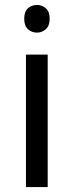

<svg xmlns="http://www.w3.org/2000/svg" viewBox="-20 -757 298 777"><path d="M173 -536V0H85V-536ZM130 -737Q150 -737 165.5 -723.5Q181 -710 181 -681Q181 -653 165.5 -639Q150 -625 130 -625Q108 -625 93 -639Q78 -653 78 -681Q78 -710 93 -723.5Q108 -737 130 -737Z"/></svg>

Font: Noto Sans Ol Chiki
Style: Regular
Weight: 400
Designer: Monotype Design Team, Lewis McGuffie
Foundry: Monotype Imaging Inc.
Version: Version 2.003